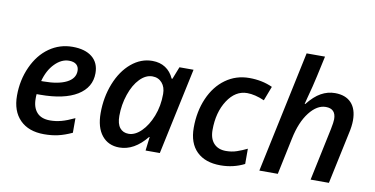

<svg xmlns="http://www.w3.org/2000/svg" viewBox="-74 -965 2307 1180"><g transform="rotate(10 1080.0 -375.0)"><path d="M324.2 -461.9Q277.3 -461.9 236.1 -419.9Q194.8 -377.9 176.8 -309.1H190.9Q282.7 -309.1 334.5 -335.2Q386.2 -361.3 386.2 -409.2Q386.2 -434.1 370.6 -448Q355 -461.9 324.2 -461.9ZM250 9.8Q153.8 9.8 99.9 -44.4Q45.9 -98.6 45.9 -195.8Q45.9 -292.5 83.7 -375.7Q121.6 -459 186.3 -504.4Q251 -549.8 331.1 -549.8Q409.7 -549.8 453.4 -514.4Q497.1 -479 497.1 -414.1Q497.1 -325.2 415.8 -275.1Q334.5 -225.1 184.1 -225.1H163.1L162.1 -210V-195.8Q162.1 -141.6 189.7 -110.8Q217.3 -80.1 272 -80.1Q307.1 -80.1 341.8 -89.4Q376.5 -98.6 423.8 -121.1V-29.8Q377 -8.3 337.6 0.7Q298.3 9.8 250 9.8Z M719.7 9.8Q650.9 9.8 610.8 -39.8Q570.8 -89.4 570.8 -179.2Q570.8 -277.8 604.7 -363.8Q638.7 -449.7 698.2 -499.8Q757.8 -549.8 829.1 -549.8Q876.5 -549.8 910.6 -527.6Q944.8 -505.4 963.9 -462.9H968.8L999 -540H1086.9L971.7 0H882.8L893.1 -85.9H890.1Q813 9.8 719.7 9.8ZM761.7 -83Q801.8 -83 840.3 -120.8Q878.9 -158.7 903.8 -222.2Q928.7 -285.6 928.7 -360.8Q928.7 -403.8 905.8 -429.9Q882.8 -456.1 845.7 -456.1Q804.2 -456.1 767.6 -418.5Q731 -380.9 709 -316.2Q687 -251.5 687 -182.1Q687 -132.3 706.8 -107.7Q726.6 -83 761.7 -83Z M1351.1 9.8Q1255.4 9.8 1202.6 -42Q1149.9 -93.8 1149.9 -189.9Q1149.9 -291 1185.8 -373.8Q1221.7 -456.5 1286.6 -503.2Q1351.6 -549.8 1434.1 -549.8Q1514.2 -549.8 1579.1 -520L1544.9 -430.2Q1485.4 -456.1 1437 -456.1Q1363.8 -456.1 1314.9 -381.1Q1266.1 -306.2 1266.1 -195.8Q1266.1 -141.6 1293.5 -112.3Q1320.8 -83 1369.1 -83Q1405.3 -83 1436.8 -93.8Q1468.3 -104.5 1500 -120.1V-24.9Q1431.6 9.8 1351.1 9.8Z M1912.6 0 1981.9 -328.1Q1990.7 -372.1 1990.7 -390.1Q1990.7 -456.1 1927.7 -456.1Q1873 -456.1 1825.4 -395Q1777.8 -334 1755.9 -228L1708 0H1592.8L1753.9 -759.8H1868.7L1840.8 -631.8Q1827.6 -570.3 1805.2 -488.8L1795.9 -452.1H1799.8Q1840.8 -503.9 1882.1 -526.9Q1923.3 -549.8 1968.8 -549.8Q2035.2 -549.8 2070.6 -512Q2106 -474.1 2106 -403.8Q2106 -366.7 2094.7 -318.8L2026.9 0Z"/></g></svg>

Font: Open Sans Semibold
Style: Italic
Weight: 600
Italic angle: -12°
Foundry: Ascender Corporation
Version: Version 1.10